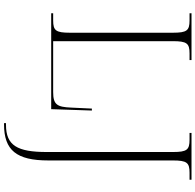

<svg xmlns="http://www.w3.org/2000/svg" viewBox="-29 -726 994 977"><g transform="rotate(90 468.5 -237.0)"><path d="M606 240H612C744 240 796 177 796 14V-619C796 -690 807 -704 858 -704H894V-714H656V-704H691C742 -704 753 -690 753 -620V23C753 172 720 230 615 230H606ZM47 0H535L542 -207H532L527 -101C524 -30 512 -10 448 -10H189V-619C189 -690 200 -704 251 -704H285V-714H47V-704H84C135 -704 146 -690 146 -620V-95C146 -24 135 -10 84 -10H47Z"/></g></svg>

Font: Noto Serif Display ExtraLight
Style: Regular
Weight: 200
Designer: Monotype Design Team
Foundry: Monotype Imaging Inc.
Version: Version 2.009